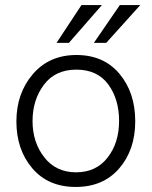

<svg xmlns="http://www.w3.org/2000/svg" viewBox="-20 -732 601 761"><path d="M253 -562H204L303 -712H384ZM401 -562H352L455 -712H536ZM282.5 -456Q199 -456 154 -396Q109 -336 109 -252Q109 -168 155.5 -108.5Q202 -49 281.5 -49Q361 -49 406.5 -107.5Q452 -166 452 -252.5Q452 -339 409 -397.5Q366 -456 282.5 -456ZM283 -514Q391 -514 453.5 -439.5Q516 -365 516 -251.5Q516 -138 452.5 -64.5Q389 9 280 9Q171 9 108 -65Q45 -139 45 -250.5Q45 -362 110 -438Q175 -514 283 -514Z"/></svg>

Font: Hind Colombo Light
Style: Regular
Weight: 300
Designer: Jyotish Sonowal, Aditi Pimprikar
Foundry: Indian Type Foundry
Version: Version 1.000;PS 1.0;hotconv 1.0.86;makeotf.lib2.5.63406; tt